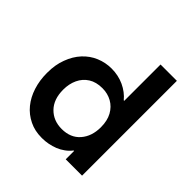

<svg xmlns="http://www.w3.org/2000/svg" viewBox="-186 -843 998 998"><g transform="rotate(45 313.0 -344.0)"><path d="M270 9.5H266.5Q216 9.5 176.5 -10Q135 -30 106.5 -65Q78 -100 63 -147Q48 -194 48 -247V-251.5Q48 -309.5 65.5 -355Q83 -402.5 113.5 -435.5Q144 -468.5 184.5 -485.5Q225 -502.5 270 -502.5Q319 -502.5 361.5 -483Q404 -463 431 -430H434.5V-697H554.5V0H434.5V-61.5H431Q417 -43 398 -29.5Q379.5 -16 358.5 -7.5Q314.5 9.5 270 9.5ZM308 -96.5Q373 -96.5 409.5 -138.5Q446 -180.5 446 -247Q446 -295 427.8 -328.2Q409.5 -361.5 378.2 -379Q347 -396.5 308 -396.5Q262.5 -396.5 231.5 -376.8Q200.5 -357 184.8 -323.2Q169 -289.5 169 -247Q169 -176 208 -136.2Q247 -96.5 308 -96.5Z"/></g></svg>

Font: Acari Sans Neue
Style: Bold
Weight: 700
Designer: Alfredo Marco Pradil (font), Cristiano Sobral (main changes)
Foundry: Hanken Design Co. (font), Cristiano Sobral (main changes)
Version: Version 2.459;March 19, 2022;FontCreator 14.0.0.2808 64-bit;